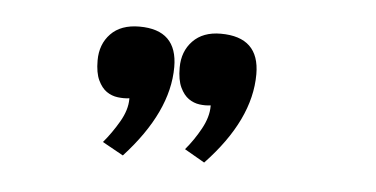

<svg xmlns="http://www.w3.org/2000/svg" viewBox="-28 -718 484 247"><g transform="rotate(5 214.0 -594.5)"><path d="M193 -630Q193 -572 137 -511L110 -526Q121 -539 130 -554.5Q139 -570 139 -584V-585Q132 -584 124 -585Q116 -586 109.5 -590.5Q103 -595 98.5 -604.5Q94 -614 94 -630Q94 -651 107 -664.5Q120 -678 144 -678Q193 -678 193 -630ZM299 -630Q299 -571 242 -511L216 -526Q227 -539 235.5 -554.5Q244 -570 244 -584V-585Q237 -584 229.5 -585Q222 -586 215.5 -590.5Q209 -595 204.5 -604.5Q200 -614 200 -630Q200 -651 213 -664.5Q226 -678 249 -678Q299 -678 299 -630Z"/></g></svg>

Font: Ekushey Ghorautra
Style: Bold
Weight: 700
Designer: Al Mamun Sumon
Foundry: Al Mamun Sumon
Version: Version 1.0